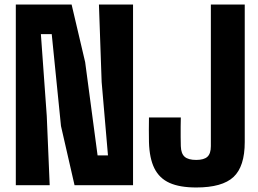

<svg xmlns="http://www.w3.org/2000/svg" viewBox="-20 -820 1144 850"><path d="M50 0V-800H297L357 -545L412 -132H458L430 -457L418 -800H569V0H310L250 -262L209 -669H161L187 -307L200 0ZM848.5 10Q776 10 730.8 -10.2Q685.5 -30.5 663.5 -74.8Q641.5 -119 639.5 -191Q639 -215 639 -245.5Q639 -276 639.5 -300H780.5Q780 -282 779.8 -259.2Q779.5 -236.5 779.8 -213.8Q780 -191 780.5 -173Q781.5 -140 797.5 -126Q813.5 -112 848.5 -112Q883 -112 898.2 -126Q913.5 -140 913.5 -173V-800H1063.5V-191Q1063.5 -83 1013.8 -36.5Q964 10 848.5 10Z"/></svg>

Font: Big Shoulders Text Thin Black
Style: Regular
Weight: 900
Version: Version 2.002